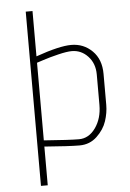

<svg xmlns="http://www.w3.org/2000/svg" viewBox="-60 -744 668 988"><g transform="rotate(-5 274.0 -250.0)"><path d="M111 200V-700H146V-466Q268 -509 329 -509Q393 -509 437.5 -465Q482 -421 482 -346V-186Q482 -145 468 -102.5Q454 -60 417 -25Q380 10 327 10Q274 10 146 0V200ZM146 -433V-32Q278 -22 327 -22Q378 -22 412.5 -70.5Q447 -119 447 -189V-346Q447 -403 412.5 -440Q378 -477 329 -477Q304 -477 258.5 -466Q213 -455 180 -444Z"/></g></svg>

Font: TypoPRO Titillium Title
Style: Regular
Weight: 250
Designer: Campivisivi
Foundry: Accademia di Belle Arti di Urbino and students of MA course of Visual design
Version: 1.000